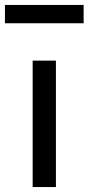

<svg xmlns="http://www.w3.org/2000/svg" viewBox="-49 -756 358 776"><path d="M177 0H83V-511H177ZM289 -662H-29V-736H289Z"/></svg>

Font: Chivo
Style: Regular
Weight: 400
Designer: Hector Gatti
Foundry: Omnibus-Type
Version: Version 1.006; ttfautohint (v1.4.1)